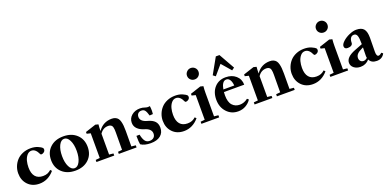

<svg xmlns="http://www.w3.org/2000/svg" viewBox="-7 -1543 4790 2374"><g transform="rotate(-20 2388.0 -356.0)"><path d="M228 11.2Q134.8 11.2 78.1 -47.9Q21.5 -106.9 21.5 -198.7Q21.5 -245.1 38.3 -288.1Q55.2 -331.1 85.9 -364.7Q116.7 -398.4 164.6 -418.7Q212.4 -439 270 -439Q321.3 -439 361.6 -422.6Q401.9 -406.2 420.9 -385.7Q424.3 -377.9 424.3 -369.6Q424.3 -348.6 407.5 -335.2Q390.6 -321.8 373.5 -321.8Q361.8 -321.8 358.9 -330.6Q324.7 -407.2 270 -407.2Q235.8 -407.2 211.4 -378.4Q187 -349.6 176.5 -309.3Q166 -269 166 -223.6Q166 -145 200.4 -104Q234.9 -63 300.8 -63Q336.4 -63 361.1 -73.5Q385.7 -84 407.7 -104L424.8 -85.4Q342.3 11.2 228 11.2Z M700.7 11.7Q591.8 11.7 525.6 -50.3Q459.5 -112.3 459.5 -213.9Q459.5 -315.4 525.6 -377.2Q591.8 -439 700.7 -439Q809.1 -439 875.2 -377Q941.4 -314.9 941.4 -213.4Q941.4 -111.8 875.2 -50Q809.1 11.7 700.7 11.7ZM700.7 -20.5Q742.7 -20.5 769.8 -75Q796.9 -129.4 796.9 -213.9Q796.9 -298.3 769.8 -352.8Q742.7 -407.2 700.7 -407.2Q658.2 -407.2 631.1 -352.8Q604 -298.3 604 -213.9Q604 -129.4 631.1 -75Q658.2 -20.5 700.7 -20.5Z M979 0V-27.8L1034.2 -33.2V-357.9L984.4 -370.1V-393.1L1123.5 -439L1161.6 -429.2Q1157.2 -390.6 1157.2 -343.3Q1223.1 -439 1337.9 -439Q1366.2 -439 1386.5 -429.7Q1406.7 -420.4 1419.2 -404.5Q1431.6 -388.7 1438.7 -362.1Q1445.8 -335.4 1448.5 -306.2Q1451.2 -276.9 1451.2 -235.8Q1451.2 -99.1 1450.2 -33.7L1506.8 -27.8V0H1272.9V-27.8L1327.6 -33.2Q1329.1 -143.6 1329.1 -261.2Q1329.1 -284.2 1328.1 -299.1Q1327.1 -314 1323.5 -328.9Q1319.8 -343.8 1313 -351.8Q1306.2 -359.9 1294.7 -365Q1283.2 -370.1 1266.6 -370.1Q1197.8 -370.1 1157.2 -307.6V-33.7L1212.9 -27.8V0Z M1692.4 11.2Q1607.9 11.2 1561 -22Q1553.7 -55.7 1553.7 -134.8L1595.7 -135.3Q1606.4 -79.6 1627.4 -50Q1648.4 -20.5 1688 -20.5Q1722.2 -20.5 1742.4 -39.1Q1762.7 -57.6 1762.7 -90.3Q1762.7 -152.8 1674.8 -178.2Q1619.6 -194.3 1587.2 -226.6Q1554.7 -258.8 1554.7 -306.2Q1554.7 -363.8 1598.9 -401.6Q1643.1 -439.5 1710.9 -439.5Q1742.7 -439.5 1775.4 -427.7Q1803.7 -417 1835.9 -424.3Q1840.3 -391.6 1840.3 -360.4Q1840.3 -337.9 1837.4 -318.8L1793.5 -315.9Q1779.8 -365.2 1764.2 -386.5Q1748.5 -407.7 1717.8 -407.7Q1689.5 -407.7 1673.1 -390.9Q1656.7 -374 1656.7 -345.2Q1656.7 -284.7 1747.6 -261.2Q1808.1 -245.1 1837.6 -213.9Q1867.2 -182.6 1867.2 -130.4Q1867.2 -63.5 1820.6 -26.1Q1773.9 11.2 1692.4 11.2Z M2129.9 11.2Q2036.6 11.2 1980 -47.9Q1923.3 -106.9 1923.3 -198.7Q1923.3 -245.1 1940.2 -288.1Q1957 -331.1 1987.8 -364.7Q2018.6 -398.4 2066.4 -418.7Q2114.3 -439 2171.9 -439Q2223.1 -439 2263.4 -422.6Q2303.7 -406.2 2322.8 -385.7Q2326.2 -377.9 2326.2 -369.6Q2326.2 -348.6 2309.3 -335.2Q2292.5 -321.8 2275.4 -321.8Q2263.7 -321.8 2260.7 -330.6Q2226.6 -407.2 2171.9 -407.2Q2137.7 -407.2 2113.3 -378.4Q2088.9 -349.6 2078.4 -309.3Q2067.9 -269 2067.9 -223.6Q2067.9 -145 2102.3 -104Q2136.7 -63 2202.6 -63Q2238.3 -63 2262.9 -73.5Q2287.6 -84 2309.6 -104L2326.7 -85.4Q2244.1 11.2 2129.9 11.2Z M2395.5 -618.7Q2395.5 -648.9 2418 -671.4Q2440.4 -693.8 2471.2 -693.8Q2502.9 -693.8 2524.9 -672.1Q2546.9 -650.4 2546.9 -618.7Q2546.9 -586.9 2524.9 -565.4Q2502.9 -543.9 2471.2 -543.9Q2439.5 -543.9 2417.5 -565.4Q2395.5 -586.9 2395.5 -618.7ZM2359.9 0V-27.8L2415.5 -33.7V-357.9L2365.7 -370.1V-393.1L2504.4 -439L2542.5 -429.2Q2538.1 -390.6 2538.1 -341.8V-33.7L2593.8 -27.8V0Z M2728.5 -491.2 2696.3 -515.6 2812.5 -722.7H2860.4L2977.1 -515.6L2943.4 -491.2L2835.4 -616.2ZM2842.8 11.2Q2752.4 11.2 2693.4 -53.5Q2634.3 -118.2 2634.3 -216.8Q2634.3 -316.4 2689.7 -377.7Q2745.1 -439 2835.9 -439Q2918.5 -439 2970.7 -392.8Q3022.9 -346.7 3022.9 -273.9H2755.9Q2753.9 -254.9 2753.9 -231.4Q2753.9 -141.6 2791.5 -100.6Q2829.1 -59.6 2888.7 -59.6Q2945.8 -59.6 2995.1 -98.6L3014.6 -82Q2987.3 -40 2942.6 -14.4Q2897.9 11.2 2842.8 11.2ZM2835.4 -410.2Q2804.7 -410.2 2786.4 -381.6Q2768.1 -353 2760.3 -306.6H2903.8Q2898.9 -357.9 2881.1 -384Q2863.3 -410.2 2835.4 -410.2Z M3059.6 0V-27.8L3114.7 -33.2V-357.9L3064.9 -370.1V-393.1L3204.1 -439L3242.2 -429.2Q3237.8 -390.6 3237.8 -343.3Q3303.7 -439 3418.5 -439Q3446.8 -439 3467 -429.7Q3487.3 -420.4 3499.8 -404.5Q3512.2 -388.7 3519.3 -362.1Q3526.4 -335.4 3529.1 -306.2Q3531.7 -276.9 3531.7 -235.8Q3531.7 -99.1 3530.8 -33.7L3587.4 -27.8V0H3353.5V-27.8L3408.2 -33.2Q3409.7 -143.6 3409.7 -261.2Q3409.7 -284.2 3408.7 -299.1Q3407.7 -314 3404.1 -328.9Q3400.4 -343.8 3393.6 -351.8Q3386.7 -359.9 3375.2 -365Q3363.8 -370.1 3347.2 -370.1Q3278.3 -370.1 3237.8 -307.6V-33.7L3293.5 -27.8V0Z M3826.7 11.2Q3733.4 11.2 3676.8 -47.9Q3620.1 -106.9 3620.1 -198.7Q3620.1 -245.1 3637 -288.1Q3653.8 -331.1 3684.6 -364.7Q3715.3 -398.4 3763.2 -418.7Q3811 -439 3868.7 -439Q3919.9 -439 3960.2 -422.6Q4000.5 -406.2 4019.5 -385.7Q4022.9 -377.9 4022.9 -369.6Q4022.9 -348.6 4006.1 -335.2Q3989.3 -321.8 3972.2 -321.8Q3960.4 -321.8 3957.5 -330.6Q3923.3 -407.2 3868.7 -407.2Q3834.5 -407.2 3810.1 -378.4Q3785.6 -349.6 3775.1 -309.3Q3764.6 -269 3764.6 -223.6Q3764.6 -145 3799.1 -104Q3833.5 -63 3899.4 -63Q3935.1 -63 3959.7 -73.5Q3984.4 -84 4006.3 -104L4023.4 -85.4Q3940.9 11.2 3826.7 11.2Z M4092.3 -618.7Q4092.3 -648.9 4114.7 -671.4Q4137.2 -693.8 4168 -693.8Q4199.7 -693.8 4221.7 -672.1Q4243.7 -650.4 4243.7 -618.7Q4243.7 -586.9 4221.7 -565.4Q4199.7 -543.9 4168 -543.9Q4136.2 -543.9 4114.3 -565.4Q4092.3 -586.9 4092.3 -618.7ZM4056.6 0V-27.8L4112.3 -33.7V-357.9L4062.5 -370.1V-393.1L4201.2 -439L4239.3 -429.2Q4234.9 -390.6 4234.9 -341.8V-33.7L4290.5 -27.8V0Z M4452.6 11.2Q4400.9 11.2 4366.5 -15.9Q4332 -43 4332 -84Q4332 -158.7 4456.5 -207L4560.5 -247.6Q4560.5 -328.1 4548.8 -359.4Q4537.1 -390.6 4507.3 -390.6Q4479 -390.6 4463.6 -368.7Q4448.2 -346.7 4448.2 -306.2Q4448.2 -286.1 4430.4 -274.2Q4412.6 -262.2 4382.3 -262.2Q4338.4 -262.2 4338.4 -300.3Q4338.4 -327.1 4374 -360.1Q4409.7 -393.1 4461.4 -416Q4513.2 -439 4555.2 -439Q4623.5 -439 4653.1 -403.8Q4682.6 -368.7 4682.6 -287.6Q4682.6 -255.9 4680.2 -102.1Q4679.7 -75.7 4686.8 -59.1Q4693.8 -42.5 4708 -42.5Q4725.6 -42.5 4751.5 -65.4L4770 -49.8Q4737.8 11.2 4666.5 11.2Q4594.7 11.2 4569.3 -42Q4522.5 11.2 4452.6 11.2ZM4457 -102.1Q4457 -76.2 4472.2 -60.3Q4487.3 -44.4 4511.2 -44.4Q4537.1 -44.4 4561 -66.9Q4557.1 -82.5 4558.1 -101.6Q4560.1 -170.9 4560.1 -204.6L4542.5 -196.3Q4498 -175.8 4477.5 -153.1Q4457 -130.4 4457 -102.1Z"/></g></svg>

Font: Elstob 14pt
Style: Bold
Weight: 700
Designer: Peter S. Baker
Version: Version 1.015